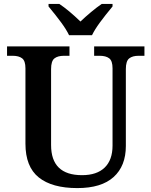

<svg xmlns="http://www.w3.org/2000/svg" viewBox="-20 -951 773 981"><path d="M110 -217V-602Q110 -640 93 -653Q76 -666 45 -666H16V-714H335V-666H307Q275 -666 258 -652.5Q241 -639 241 -598V-210Q241 -56 399 -56Q475 -56 515 -95Q555 -134 555 -207V-602Q555 -640 538 -653Q521 -666 489 -666H461V-714H718V-666H688Q657 -666 640 -652.5Q623 -639 623 -598V-205Q623 -103 560.5 -46.5Q498 10 375 10Q246 10 178 -44.5Q110 -99 110 -217ZM228 -918V-931H283Q331 -899 391 -841Q415 -864 445.5 -889.5Q476 -915 500 -931H555V-918Q516 -871 490 -835.5Q464 -800 450 -771H333Q319 -800 293 -835.5Q267 -871 228 -918Z"/></svg>

Font: Noto Serif SemiBold
Style: Regular
Weight: 600
Designer: Monotype Design Team
Foundry: Monotype Imaging Inc.
Version: Version 1.001